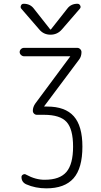

<svg xmlns="http://www.w3.org/2000/svg" viewBox="-20 -775 540 1025"><path d="M108.4 -474.6Q99.6 -474.6 92.3 -481.4Q85 -488.3 85 -497.1Q85 -505.9 91.8 -512.7Q98.6 -519.5 108.4 -519.5H392.6Q401.4 -519.5 408.2 -512.7Q415 -505.9 415 -497.1Q415 -473.6 402.3 -457L216.8 -209Q216.8 -208 216.3 -208Q215.8 -208 215.8 -207Q215.8 -206.1 216.8 -206.1H232.4Q328.1 -206.1 374 -154.3Q419.9 -102.5 419.9 7.8Q419.9 123 372.6 176.8Q325.2 230.5 227.5 230.5Q168.9 230.5 120.1 209Q94.7 197.3 94.7 169.9Q94.7 161.1 103.5 156.7Q112.3 152.3 119.1 157.2Q170.9 185.5 219.7 184.6Q298.8 184.6 334.5 143.1Q370.1 101.6 370.1 7.8Q370.1 -85.9 335.4 -124Q300.8 -162.1 214.8 -162.1H176.8Q168 -162.1 161.6 -168.5Q155.3 -174.8 155.3 -183.6Q155.3 -203.1 168 -221.7L353.5 -471.7V-472.7L355.5 -473.6Q355.5 -474.6 353.5 -474.6ZM338.9 -728.5Q358.4 -754.9 393.6 -754.9Q403.3 -754.9 408.2 -745.6Q413.1 -736.3 406.2 -728.5L311.5 -619.1Q287.1 -589.8 249.5 -589.8Q211.9 -589.8 188.5 -619.1L93.8 -728.5Q87.9 -735.4 91.8 -745.1Q95.7 -754.9 106.4 -754.9Q141.6 -754.9 161.1 -728.5L248 -618.2Q249 -617.2 250 -617.2L252 -618.2Z"/></svg>

Font: Rounded Mgen+ 1m light
Style: Regular
Weight: 200
Designer: [Source Han Sans]
Ryoko NISHIZUKA  (kana & ideographs); Paul D. Hunt (Latin, Greek & Cyrillic); Wenlong ZHANG  (bopomofo
Version: Version 1.059.20150602